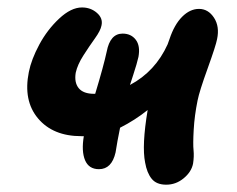

<svg xmlns="http://www.w3.org/2000/svg" viewBox="-20 -528 641 520"><path d="M200.2 -159.2Q123.5 -159.2 83 -207.3Q42.5 -255.4 58.1 -333Q64.9 -367.2 86.4 -407.2Q107.9 -447.3 140.1 -477.5Q172.4 -507.8 202.1 -507.8Q225.6 -507.8 242.4 -493.2Q259.3 -478.5 254.9 -459Q252.4 -445.3 237.3 -424.3Q222.2 -403.3 206.1 -378.2Q189.9 -353 185.1 -331.1Q180.7 -304.7 193.1 -289.3Q205.6 -273.9 234.9 -273.9H237.8Q260.7 -349.6 269 -388.2Q278.3 -437 312 -437Q335 -437 347.7 -420.4Q360.4 -403.8 355 -374Q353 -365.2 349.6 -353.3Q346.2 -341.3 340.8 -325Q335.4 -308.6 332 -297.9Q400.9 -334.5 434.1 -408.2Q435.1 -410.2 436.5 -415Q438 -419.9 439 -421.9Q452.1 -461.4 473.4 -482.7Q494.6 -503.9 519 -503.9Q543.9 -503.9 559.6 -480Q575.2 -456.1 567.9 -421.9Q564.9 -405.3 542.5 -343Q520 -280.8 515.1 -255.9Q506.8 -215.3 504.6 -176.5Q502.4 -137.7 504.2 -121.1Q505.9 -104.5 502.9 -85Q498.5 -62.5 477.5 -45.2Q456.5 -27.8 430.2 -27.8Q403.8 -27.8 390.9 -43.7Q377.9 -59.6 373 -87.9Q363.8 -133.8 379.9 -230Q345.7 -202.6 305.2 -182.1Q297.4 -144 293 -115.2Q282.7 -69.8 248 -69.8Q220.7 -69.8 210.4 -94Q200.2 -118.2 207 -159.2Z"/></svg>

Font: Shantell Sans Irregular Bouncy
Style: Italic
Weight: 600
Italic angle: -11.31°
Designer: Stephen Nixon, Anya Danilova, Shantell Martin
Foundry: Arrow Type
Version: Version 1.006;[9816181b4]